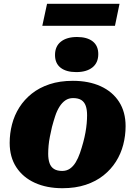

<svg xmlns="http://www.w3.org/2000/svg" viewBox="-20 -978 713 1012"><path d="M419 -229Q426 -255 430.5 -280Q435 -305 437 -328Q439 -351 439 -371Q439 -400 432 -420Q425 -440 409 -450.5Q393 -461 365 -461Q342 -461 324.5 -449Q307 -437 293.5 -415.5Q280 -394 271 -366.5Q262 -339 254 -309Q248 -283 243 -258Q238 -233 236 -210Q234 -187 234 -167Q234 -139 241 -118.5Q248 -98 264.5 -87.5Q281 -77 308 -77Q331 -77 348.5 -89Q366 -101 379 -122.5Q392 -144 401.5 -171.5Q411 -199 419 -229ZM31 -225Q31 -275 43.5 -323Q56 -371 82 -412Q108 -453 147.5 -484.5Q187 -516 241 -534Q295 -552 364 -552Q448 -552 510.5 -523.5Q573 -495 607.5 -441.5Q642 -388 642 -313Q642 -263 629.5 -215Q617 -167 591 -126Q565 -85 525.5 -53.5Q486 -22 432 -4Q378 14 309 14Q226 14 163.5 -14.5Q101 -43 66 -96.5Q31 -150 31 -225ZM382 -598Q436 -598 467 -622.5Q498 -647 498 -693Q498 -737 468.5 -760Q439 -783 386 -783Q332 -783 301 -758.5Q270 -734 270 -688Q270 -644 299.5 -621Q329 -598 382 -598ZM228 -958H610L586 -842H203Z"/></svg>

Font: Roboto Serif 20pt ExtraBold
Style: Italic
Weight: 800
Italic angle: -10°
Version: Version 1.007